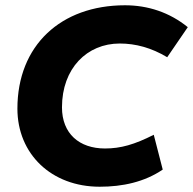

<svg xmlns="http://www.w3.org/2000/svg" viewBox="-20 -698 732 728"><path d="M358 10C445 10 528 -8 597 -55L563 -187C490 -150 438 -135 378 -135C281 -135 215 -191 215 -291C215 -439 310 -533 434 -533C494 -533 554 -517 614 -481L692 -595C623 -651 541 -678 454 -678C211 -678 46 -526 46 -286C46 -114 175 10 358 10Z"/></svg>

Font: Celebes ExtraBold
Style: Italic
Weight: 800
Italic angle: -10°
Designer: Anugrah Pasau
Foundry: Lafontype
Version: Version 1.000